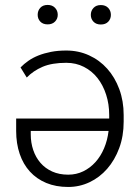

<svg xmlns="http://www.w3.org/2000/svg" viewBox="-20 -741 555 771"><path d="M246.1 -538.1Q295.4 -538.1 337.6 -518.8Q379.9 -499.5 410.6 -465.1Q441.4 -430.7 459 -383.1Q476.6 -335.4 476.6 -279.3V-252.4Q476.6 -194.3 458.7 -146.2Q440.9 -98.1 410.4 -63.2Q379.9 -28.3 339.6 -9.3Q299.3 9.8 253.9 9.8Q204.6 9.8 165.8 -6.3Q127 -22.5 100.1 -52Q73.2 -81.5 59.1 -123Q44.9 -164.6 44.9 -215.3V-265.1H418.5V-279.3Q418.5 -322.8 406.2 -360.8Q394 -398.9 371.6 -427.5Q349.1 -456.1 317.1 -472.4Q285.2 -488.8 246.1 -488.8Q188.5 -488.8 150.9 -472.7Q113.3 -456.5 87.4 -429.7L62.5 -470.2Q76.2 -484.4 94 -496.8Q111.8 -509.3 134.5 -518.3Q157.2 -527.3 184.8 -532.7Q212.4 -538.1 246.1 -538.1ZM253.9 -39.6Q286.6 -39.6 314.2 -53Q341.8 -66.4 363 -89.8Q384.3 -113.3 397.9 -145.5Q411.6 -177.7 416 -215.3H103.5V-201.2Q103.5 -168 113.5 -138.4Q123.5 -108.9 142.6 -86.9Q161.6 -64.9 189.7 -52.2Q217.8 -39.6 253.9 -39.6ZM131.3 -681.6Q131.3 -698.2 141.8 -709.7Q152.3 -721.2 171.4 -721.2Q189.9 -721.2 200.9 -709.7Q211.9 -698.2 211.9 -681.6Q211.9 -665.5 200.9 -654.3Q189.9 -643.1 171.4 -643.1Q152.3 -643.1 141.8 -654.3Q131.3 -665.5 131.3 -681.6ZM344.7 -681.2Q344.7 -697.8 355.5 -709.2Q366.2 -720.7 384.8 -720.7Q403.8 -720.7 414.6 -709.2Q425.3 -697.8 425.3 -681.2Q425.3 -665 414.6 -653.8Q403.8 -642.6 384.8 -642.6Q366.2 -642.6 355.5 -653.8Q344.7 -665 344.7 -681.2Z"/></svg>

Font: Melbourne
Style: Light
Weight: 300
Designer: Google
Version: Version 2.000980; 2014